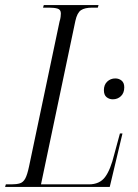

<svg xmlns="http://www.w3.org/2000/svg" viewBox="-43 -734 540 754"><path d="M-23 0 -20 -10H2Q22 -10 35 -14Q48 -18 56 -32.5Q64 -47 71 -80L191 -650Q194 -659 195 -667.5Q196 -676 196 -681Q196 -696 183.5 -700Q171 -704 150 -704H126L129 -714H344L341 -704H319Q290 -704 275 -694Q260 -684 253 -652L118 -10H306Q348 -10 369.5 -38.5Q391 -67 406 -129L428 -210H438L388 0ZM400 -344Q386 -344 375.5 -352.5Q365 -361 365 -380Q365 -401 378 -413.5Q391 -426 410 -426Q424 -426 434.5 -417.5Q445 -409 445 -391Q445 -369 432 -356.5Q419 -344 400 -344Z"/></svg>

Font: Noto Serif Display ExtraCondensed Light
Style: Italic
Weight: 300
Width: 2
Italic angle: -12°
Designer: Monotype Design Team
Foundry: Monotype Imaging Inc.
Version: Version 2.009